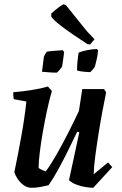

<svg xmlns="http://www.w3.org/2000/svg" viewBox="-20 -878 578 910"><path d="M130 12Q108 12 90.5 -1.5Q73 -15 62 -32.5Q51 -50 48 -62Q65 -143 81 -232Q97 -321 105 -397L45 -408Q42 -423 43 -441Q82 -444 125.5 -450.5Q169 -457 207 -468L226 -447Q214 -406 203 -355Q192 -304 183 -252.5Q174 -201 168.5 -156Q163 -111 163 -82Q177 -72 197 -66Q219 -95 246.5 -143Q274 -191 302 -246Q330 -301 354 -352L370 -456H473L483 -440Q476 -406 466.5 -356Q457 -306 448 -250Q439 -194 432 -141.5Q425 -89 424 -52L492 -108L512 -86L422 12Q407 12 385 8.5Q363 5 342 -3Q321 -11 307 -24L356 -251L346 -254Q325 -209 301.5 -162Q278 -115 255 -73Q232 -31 210 0Q189 5 169.5 8.5Q150 12 130 12ZM345 -544Q345 -564 347.5 -589Q350 -614 353 -629Q390 -643 439 -646L445 -639Q443 -615 437 -591.5Q431 -568 430 -563Q428 -558 420 -549Q412 -540 408 -536Q399 -536 378 -538Q357 -540 345 -544ZM179 -538 188 -609Q193 -622 202 -633Q211 -635 235 -637Q259 -639 277 -640L284 -632Q283 -623 281 -608Q279 -593 277 -579.5Q275 -566 274 -562Q271 -557 262.5 -547Q254 -537 250 -534Q238 -533 215.5 -535Q193 -537 179 -538ZM407 -667 394 -669Q310 -724 270.5 -754.5Q231 -785 223 -799V-814Q241 -830 256.5 -842Q272 -854 282 -858L293 -853L391 -731L428 -692Z"/></svg>

Font: Labrada SemiBold
Style: Italic
Weight: 600
Italic angle: -7°
Designer: Mercedes Jáuregui
Foundry: Omnibus-Type Team
Version: Version 1.000; ttfautohint (v1.8.4.7-5d5b)